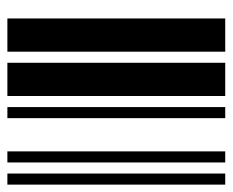

<svg xmlns="http://www.w3.org/2000/svg" viewBox="-75 -555 630 520"><g transform="rotate(-90 240.0 -295.0)"><path d="M0 0V-590H30V0ZM60 0V-590H90V0ZM180 0V-590H210V0ZM240 0V-590H330V0ZM360 0V-590H450V0Z"/></g></svg>

Font: Libre Barcode 39
Style: Regular
Weight: 400
Version: Version 1.005; ttfautohint (v1.8.3)